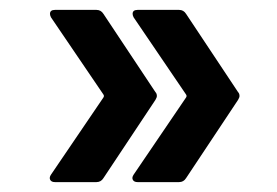

<svg xmlns="http://www.w3.org/2000/svg" viewBox="-20 -475 560 388"><path d="M83 -122 189 -278Q191 -281 189 -284L83 -440Q81 -444 81 -447Q81 -455 91 -455H175Q184 -455 189 -447L294 -289Q297 -286 297 -281Q297 -278 294 -273L189 -115Q184 -107 175 -107H91Q84 -107 81.5 -111.5Q79 -116 83 -122ZM250 -122 356 -278Q358 -281 356 -284L250 -440Q248 -444 248 -447Q248 -455 258 -455H342Q351 -455 356 -447L461 -289Q464 -286 464 -281Q464 -278 461 -273L356 -115Q351 -107 342 -107H258Q251 -107 248.5 -111.5Q246 -116 250 -122Z"/></svg>

Font: Amber EN SemiBold
Style: Regular
Weight: 600
Designer: Jeremy Tribby
Foundry: Tribby Type
Version: Version 1.408 November 24, 2021